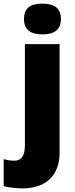

<svg xmlns="http://www.w3.org/2000/svg" viewBox="-71 -796 415 1056"><path d="M51.8 240.2Q28.3 240.2 -2.2 236.6Q-32.7 232.9 -50.8 228V79.1Q-19.5 87.9 7.8 87.9Q65.9 87.9 65.9 4.9V-553.2H256.8V44.9Q256.8 136.2 203.4 188.2Q149.9 240.2 51.8 240.2ZM61 -690.9Q61 -733.9 85 -754.9Q108.9 -775.9 162.1 -775.9Q215.3 -775.9 239.7 -754.4Q264.2 -732.9 264.2 -690.9Q264.2 -606.9 162.1 -606.9Q61 -606.9 61 -690.9Z"/></svg>

Font: Open Sans ExtBd
Style: Bold
Weight: 800
Foundry: Ascender Corporation
Version: Version 1.10